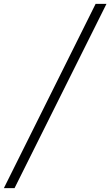

<svg xmlns="http://www.w3.org/2000/svg" viewBox="-88 -760 569 990"><path d="M-68 210 405 -740H461L-13 210Z"/></svg>

Font: Georama Expanded Light
Style: Italic
Weight: 300
Width: 7
Italic angle: -9°
Designer: Jean-Baptiste Levee
Foundry: Production Type
Version: Version 1.000